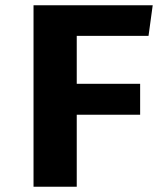

<svg xmlns="http://www.w3.org/2000/svg" viewBox="-20 -713 640 733"><path d="M273 -393H515V-275H273V0H108V-693H563L547 -576H273Z"/></svg>

Font: Fira Mono
Style: Bold
Weight: 700
Monospace: yes
Designer: Carrois Corporate & Edenspiekermann AG
Foundry: Carrois Corporate GbR & Edenspiekermann AG
Version: Version 3.206